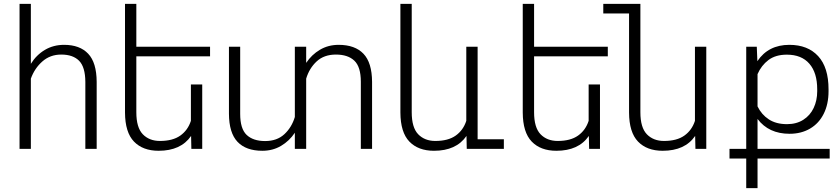

<svg xmlns="http://www.w3.org/2000/svg" viewBox="-20 -770 4335 993"><path d="M139.6 -363.3V0H81.1V-750H139.6V-439.9Q168 -485.8 212.2 -512Q256.3 -538.1 311.5 -538.1Q392.6 -538.1 436 -492.2Q479.5 -446.3 480 -346.7V0H421.4V-346.7Q420.9 -423.3 389.2 -455.6Q357.4 -487.8 296.9 -487.8Q239.3 -487.8 199 -452.1Q158.7 -416.5 139.6 -363.3Z M685.1 -478.5V-189.5Q685.1 -110.4 718.5 -75.7Q752 -41 807.1 -41Q873.5 -41 912.6 -68.8Q951.7 -96.7 967.3 -145V-333H1025.9V0H969.7L968.3 -66.9Q915.5 9.8 800.3 9.8Q718.8 9.8 672.9 -37.8Q627 -85.4 626.5 -188V-750H685.1V-528.3H1066.4V-478.5Z M1904.3 -346.7V0H1846.2V-347.2Q1846.2 -424.3 1812.7 -456.1Q1779.3 -487.8 1717.3 -487.8Q1655.8 -487.8 1617.7 -452.4Q1579.6 -417 1563.5 -363.3V0H1504.9V-83.5Q1476.6 -41 1433.6 -15.6Q1390.6 9.8 1336.9 9.8Q1252.4 9.8 1208.5 -36.4Q1164.6 -82.5 1164.1 -181.6V-528.3H1222.2V-181.2Q1222.2 -104 1255.6 -72.3Q1289.1 -40.5 1351.1 -40.5Q1412.6 -40.5 1450.7 -75.9Q1488.8 -111.3 1504.9 -165V-528.3H1563.5V-444.8Q1591.8 -487.3 1634.8 -512.7Q1677.7 -538.1 1731.4 -538.1Q1815.9 -538.1 1859.9 -491.9Q1903.8 -445.8 1904.3 -346.7Z M2585.9 -49.8V0H2394L2392.6 -66.9Q2339.8 9.8 2224.6 9.8Q2143.1 9.8 2097.2 -37.8Q2051.3 -85.4 2050.8 -188V-750H2109.4V-189.5Q2109.4 -110.4 2142.8 -75.7Q2176.3 -41 2231.4 -41Q2297.9 -41 2336.9 -68.8Q2376 -96.7 2391.6 -145V-528.3H2450.2V-49.8Z M2742.2 -478.5V-189.5Q2742.2 -110.4 2775.6 -75.7Q2809.1 -41 2864.3 -41Q2930.7 -41 2969.7 -68.8Q3008.8 -96.7 3024.4 -145V-333H3083V0H3026.9L3025.4 -66.9Q2972.7 9.8 2857.4 9.8Q2775.9 9.8 2730 -37.8Q2684.1 -85.4 2683.6 -188V-750H2742.2V-528.3H3123.5V-478.5Z M3632.8 -528.3V0H3576.7L3575.2 -66.9Q3522.5 9.8 3407.2 9.8Q3325.7 9.8 3279.8 -37.8Q3233.9 -85.4 3233.4 -188V-700.2H3100.1V-750H3292V-189.5Q3292 -110.4 3325.4 -75.7Q3358.9 -41 3414.1 -41Q3480.5 -41 3519.5 -68.8Q3558.6 -96.7 3574.2 -145V-528.3Z M4271 49.8H3897.9V203.1H3839.4V49.8H3752.9V0H3839.4V-528.3H3894L3897 -453.6Q3953.6 -538.1 4062.5 -538.1Q4157.7 -538.1 4211.4 -479.7Q4265.1 -421.4 4265.1 -308.1V-297.9Q4265.1 -231.4 4240.2 -181.6Q4215.3 -131.8 4169.7 -105Q4124 -78.1 4063.5 -78.1Q3955.6 -78.1 3897.9 -154.8V0H4271ZM3897.9 -219.7Q3918.5 -177.2 3956.3 -152.6Q3994.1 -127.9 4050.3 -127.9Q4099.1 -127.9 4134.5 -150.4Q4169.9 -172.9 4188.2 -211.7Q4206.5 -250.5 4206.5 -297.9V-308.1Q4206.5 -393.6 4166 -440.4Q4125.5 -487.3 4049.3 -487.3Q3991.2 -487.3 3954.3 -459.5Q3917.5 -431.6 3897.9 -386.7Z"/></svg>

Font: Mardoto Light
Style: Regular
Weight: 400
Designer: Christian Robertson, Vahan Hovhannisyan
Foundry: Google
Version: Version 1.000